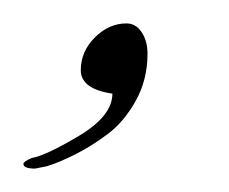

<svg xmlns="http://www.w3.org/2000/svg" viewBox="-35 -72 196 164"><path d="M91 -26Q91 -4 81 14Q71 32 57 42.5Q43 53 29 60Q15 67 5 70L-5 72Q-15 72 -15 68Q-15 66 -8 63Q4 61 32.5 44Q61 27 61 8Q34 4 34 -12Q34 -28 46 -40Q58 -52 73 -52Q81 -52 86 -44.5Q91 -37 91 -26Z"/></svg>

Font: Herr Von Muellerhoff
Style: Regular
Weight: 400
Designer: Alejandro Paul
Foundry: Alejandro Paul
Version: Version 1.000